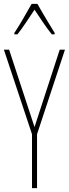

<svg xmlns="http://www.w3.org/2000/svg" viewBox="-20 -970 355 990"><path d="M173 -950H143C119 -906 75 -831 54 -800V-793H70C97 -826 133 -883 158 -920C185 -880 219 -827 247 -793H262V-800C250 -819 199 -903 173 -950ZM158 -315 27 -714H0L145 -278V0H171V-278L315 -714H288Z"/></svg>

Font: Noto Sans Arabic UI XCn Th
Style: Regular
Weight: 100
Width: 2
Designer: Monotype Design Team, Nadine Chahine and Nizar Qandah
Foundry: Monotype Imaging Inc.
Version: Version 2.010